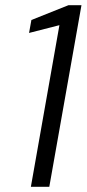

<svg xmlns="http://www.w3.org/2000/svg" viewBox="-20 -720 334 740"><path d="M99 0 209 -623 92 -593 101 -643 244 -700H294L170 0Z"/></svg>

Font: DM Sans 24pt Light
Style: Italic
Weight: 300
Italic angle: -10°
Designer: Colophon Foundry, Jonny Pinhorn
Foundry: Colophon Foundry
Version: Version 4.004;gftools[0.9.30]